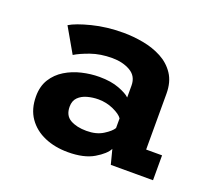

<svg xmlns="http://www.w3.org/2000/svg" viewBox="-95 -633 841 765"><g transform="rotate(20 325.0 -250.5)"><path d="M260.5 11Q205 11 161 -8Q117 -27 91.2 -64Q65.5 -101 65.5 -155Q65.5 -198 84.5 -228.2Q103.5 -258.5 134.8 -277.5Q166 -296.5 203.2 -305.2Q240.5 -314 277 -314Q326.5 -314 361.2 -300.8Q396 -287.5 408.5 -274.5V-325Q408.5 -365 376.2 -383.5Q344 -402 299.5 -402Q249.5 -402 209.2 -387.8Q169 -373.5 146.5 -359.5L86.5 -464Q114 -481 175 -496.5Q236 -512 307 -512Q349 -512 392 -504Q435 -496 470.8 -477Q506.5 -458 528.5 -425Q550.5 -392 550.5 -342V-105.5H618V0H439L423 -62Q411 -38 369.8 -13.5Q328.5 11 260.5 11ZM301 -94Q343 -94 371.2 -111.8Q399.5 -129.5 408.5 -145V-186Q398.5 -201 368.2 -214.8Q338 -228.5 304 -228.5Q280 -228.5 257.2 -222.2Q234.5 -216 220 -201.5Q205.5 -187 205.5 -162Q205.5 -124.5 232.5 -109.2Q259.5 -94 301 -94Z"/></g></svg>

Font: Trispace SemiBold
Style: Regular
Weight: 600
Designer: Tyler Finck
Foundry: Etcetera Type Company
Version: Version 1.210; ttfautohint (v1.8.3)